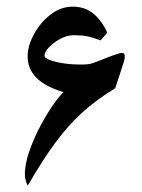

<svg xmlns="http://www.w3.org/2000/svg" viewBox="-20 -563 434 585"><path d="M286.4 -440 306.9 -463.5Q289.3 -501.7 263.7 -522.2Q238 -542.7 201.7 -542.7Q164.6 -542.7 133.3 -518Q101.9 -493.2 83.1 -458Q64.2 -422.8 64.2 -390.9Q64.2 -314.3 173.8 -282.4Q160.2 -269.9 141.7 -243.3Q123.2 -216.7 104.9 -182.6Q86.5 -148.5 73.2 -113.1Q59.8 -77.7 56.5 -47.1Q53.2 -16.5 64.9 2.2Q107.8 -72.6 147 -126.1Q186.3 -179.7 230.1 -219.7Q273.9 -259.6 331.1 -294.1L356.4 -371.5Q362.3 -389.4 359.2 -397.3Q356.1 -405.2 338.8 -399Q335.5 -397.9 324.5 -394.2Q313.5 -390.5 294.1 -382.5Q268.8 -372.2 258.2 -369.3Q247.5 -366.3 229.9 -366.3Q195.8 -366.3 170 -370.6Q144.1 -374.8 129.8 -381Q115.5 -387.2 115.5 -393.5Q115.5 -404.5 129.4 -419.1Q143.4 -433.8 164.1 -444.8Q184.8 -455.8 205 -455.8Q228.5 -455.8 245.1 -452.5Q261.8 -449.2 286.4 -440Z"/></svg>

Font: Parastoo
Style: Regular
Weight: 400
Foundry: Saber Rastikerdar (saber.rastikerdar@gmail.com)
Version: Version 3.000